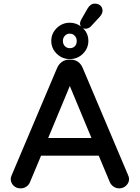

<svg xmlns="http://www.w3.org/2000/svg" viewBox="-20 -1023 769 1056"><path d="M436 -868Q466 -840 466 -798Q466 -757 436 -727.5Q406 -698 364 -698Q322 -698 292 -727.5Q262 -757 262 -798Q262 -839 292 -868.5Q322 -898 364 -898Q397 -898 425 -878Q420 -885 420 -893Q420 -902 426 -914L461 -975Q477 -1003 501 -1003Q520 -1003 532 -992.5Q544 -982 544 -964Q544 -948 529 -931L479 -877Q466 -865 450 -865Q442 -865 436 -868ZM45 -61 294 -649Q303 -670 320.5 -682.5Q338 -695 359 -695H369Q392 -695 409 -683Q426 -671 435 -649L684 -61Q690 -48 690 -39Q690 -18 674 -2.5Q658 13 636 13Q619 13 605.5 4Q592 -5 585 -19L523 -167H206L144 -19Q137 -4 123.5 4.5Q110 13 93 13Q69 13 54 -2.5Q39 -18 39 -39Q39 -48 45 -61ZM483 -264 364 -550 245 -264ZM364 -758Q381 -758 391.5 -768.5Q402 -779 402 -798Q402 -815 391 -826.5Q380 -838 364 -838Q348 -838 337 -826.5Q326 -815 326 -798Q326 -780 337 -769Q348 -758 364 -758Z"/></svg>

Font: 寒蝉全圆体 Bold
Style: Regular
Weight: 700
Designer: Warren2060
      Designed by Motoya company      

      [Varela Round]
      Joe Prince(Latin component); Avraham Cornf
Foundry: ChillType
Version: Version 3.200